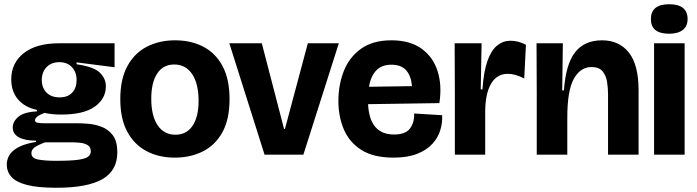

<svg xmlns="http://www.w3.org/2000/svg" viewBox="-20 -729 3286 905"><path d="M246 156Q157 156 106 142.5Q55 129 33.5 104.5Q12 80 12 48Q12 -38 150 -60V-66Q97 -66 68.5 -82Q40 -98 40 -128Q40 -156 66.5 -178.5Q93 -201 154 -204V-211Q97 -223 65 -260.5Q33 -298 33 -355Q33 -432 92 -478.5Q151 -525 258 -525H520V-412L341 -435V-426Q420 -415 449.5 -387.5Q479 -360 479 -322Q479 -264 427 -226.5Q375 -189 268 -189Q248 -189 227 -191Q206 -193 190 -197Q145 -180 145 -162Q145 -153 157 -150.5Q169 -148 187 -148H346Q366 -148 397 -145.5Q428 -143 459.5 -131Q491 -119 512 -91Q533 -63 533 -11Q533 75 462.5 115.5Q392 156 246 156ZM261 -270Q299 -270 320 -292Q341 -314 341 -352Q341 -389 319 -412.5Q297 -436 260 -436Q222 -436 199.5 -412.5Q177 -389 177 -352Q177 -315 199.5 -292.5Q222 -270 261 -270ZM244 29Q314 29 349 24Q384 19 396 9Q408 -1 408 -15Q408 -36 393 -45Q378 -54 358 -56Q338 -58 325 -58H192Q155 -44 141.5 -33Q128 -22 128 -7Q128 17 160 23Q192 29 244 29Z M804 14Q729 14 671 -16.5Q613 -47 580 -108Q547 -169 547 -262Q547 -357 581 -418.5Q615 -480 673.5 -509.5Q732 -539 805 -539Q881 -539 939 -508.5Q997 -478 1029.5 -416.5Q1062 -355 1062 -262Q1062 -166 1028 -105Q994 -44 935.5 -15Q877 14 804 14ZM807 -94Q859 -94 887.5 -136Q916 -178 916 -254Q916 -335 885.5 -380Q855 -425 801 -425Q749 -425 721 -382.5Q693 -340 693 -264Q693 -183 723 -138.5Q753 -94 807 -94Z M1227 0 1061 -525H1214L1319 -121H1323L1431 -525H1577L1410 0Z M1835 14Q1740 14 1683 -22.5Q1626 -59 1600.5 -119.5Q1575 -180 1575 -253Q1575 -329 1600.5 -394Q1626 -459 1681.5 -499Q1737 -539 1825 -539Q1912 -539 1966.5 -500Q2021 -461 2042.5 -394Q2064 -327 2051 -243L1715 -238Q1722 -95 1837 -95Q1892 -95 1913 -124Q1934 -153 1932 -194L2064 -186Q2066 -151 2055.5 -116Q2045 -81 2018.5 -51.5Q1992 -22 1946.5 -4Q1901 14 1835 14ZM1825 -424Q1778 -424 1752.5 -396Q1727 -368 1719 -320L1922 -323Q1918 -371 1894.5 -397.5Q1871 -424 1825 -424Z M2124 0V-277L2123 -525H2250L2246 -308H2254Q2260 -393 2278 -443Q2296 -493 2324 -515Q2352 -537 2386 -537Q2423 -537 2459 -518L2451 -359Q2409 -381 2374 -381Q2322 -381 2294.5 -334Q2267 -287 2267 -200V0Z M2510 0V-286L2509 -525H2633L2630 -303H2638Q2647 -427 2691 -483Q2735 -539 2818 -539Q2898 -539 2944 -481.5Q2990 -424 2990 -303V0H2846V-285Q2846 -313 2841.5 -342.5Q2837 -372 2820.5 -392.5Q2804 -413 2768 -413Q2716 -413 2685 -358Q2654 -303 2654 -176V0Z M3063 0V-525H3207V0ZM3134 -570Q3048 -570 3048 -639Q3048 -709 3134 -709Q3221 -709 3221 -639Q3221 -606 3198.5 -588Q3176 -570 3134 -570Z"/></svg>

Font: Bricolage Grotesque 48pt Bricolage Grotesque 48pt Regular
Style: Bold
Weight: 700
Designer: Mathieu Triay
Foundry: Atelier Triay
Version: Version 1.000; ttfautohint (v1.8.4.7-5d5b);gftools[0.9.32]